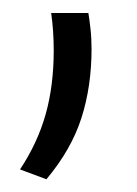

<svg xmlns="http://www.w3.org/2000/svg" viewBox="-20 -148 216 302"><path d="M119 -127.5Q120.5 -119 122.2 -103.8Q124 -88.5 124 -71Q124 -12 108 37.8Q92 87.5 53 134L11.5 118.5Q39 77 51.8 31.8Q64.5 -13.5 64.5 -68.5Q64.5 -84 63.5 -98.8Q62.5 -113.5 60.5 -127.5Z"/></svg>

Font: Anek Tamil Medium Light
Style: Regular
Weight: 300
Version: Version 1.003